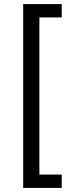

<svg xmlns="http://www.w3.org/2000/svg" viewBox="-20 -755 336 936"><path d="M93 161V-735H281V-670H172V96H281V161Z"/></svg>

Font: Archivo SemiBold
Style: Regular
Weight: 400
Version: Version 2.001